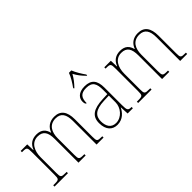

<svg xmlns="http://www.w3.org/2000/svg" viewBox="5 -1425 2093 2093"><g transform="rotate(-45 1052.0 -378.0)"><path d="M34 0H241V-20H228C157 -20 153 -25 153 -95V-334C153 -431 196 -517 290 -517C372 -517 403 -466 403 -365V0H514V-20H504C436 -20 431 -25 431 -95V-349C431 -442 470 -518 568 -518C650 -518 682 -463 682 -365V0H790V-20H783C715 -20 710 -24 710 -93V-362C710 -480 665 -542 569 -542C493 -542 446 -501 425 -443H422C408 -500 374 -542 295 -542C229 -542 180 -511 156 -446H152L149 -536H48V-516H60C120 -516 125 -510 125 -438V-95C125 -25 121 -20 52 -20H34Z M939 -619V-606H946C990 -652 1013 -682 1041 -731C1068 -682 1091 -652 1136 -606H1143V-619C1115 -657 1076 -721 1059 -766H1022C1007 -721 967 -657 939 -619ZM996 10C1084 10 1130 -51 1154 -99H1156L1161 0H1242V-20H1237C1189 -20 1182 -33 1182 -107V-379C1182 -486 1141 -542 1038 -542C938 -542 904 -487 904 -440C904 -410 911 -395 925 -395C925 -475 952 -517 1038 -517C1133 -517 1154 -464 1154 -371V-306L1079 -303C933 -297 866 -251 866 -146C866 -40 921 10 996 10ZM999 -15C924 -15 894 -74 894 -145C894 -226 939 -275 1077 -280L1154 -283V-178C1154 -100 1088 -15 999 -15Z M1323 0H1530V-20H1517C1446 -20 1442 -25 1442 -95V-334C1442 -431 1485 -517 1579 -517C1661 -517 1692 -466 1692 -365V0H1803V-20H1793C1725 -20 1720 -25 1720 -95V-349C1720 -442 1759 -518 1857 -518C1939 -518 1971 -463 1971 -365V0H2079V-20H2072C2004 -20 1999 -24 1999 -93V-362C1999 -480 1954 -542 1858 -542C1782 -542 1735 -501 1714 -443H1711C1697 -500 1663 -542 1584 -542C1518 -542 1469 -511 1445 -446H1441L1438 -536H1337V-516H1349C1409 -516 1414 -510 1414 -438V-95C1414 -25 1410 -20 1341 -20H1323Z"/></g></svg>

Font: Noto Serif SemiCondensed Thin
Style: Regular
Weight: 100
Width: 4
Designer: Monotype Design Team
Foundry: Monotype Imaging Inc.
Version: Version 2.015